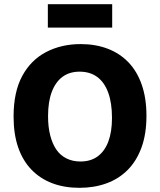

<svg xmlns="http://www.w3.org/2000/svg" viewBox="-20 -885 765 919"><path d="M360 14Q288 14 230 -8Q172 -30 130.5 -73Q89 -116 67 -179.5Q45 -243 45 -327Q45 -445 86.5 -521.5Q128 -598 201 -636Q274 -674 366 -674Q437 -674 495 -652Q553 -630 594.5 -587Q636 -544 658.5 -479.5Q681 -415 681 -331Q681 -244 657.5 -179.5Q634 -115 591.5 -72Q549 -29 490 -7.5Q431 14 360 14ZM365 -112Q414 -112 447.5 -136.5Q481 -161 498.5 -207.5Q516 -254 516 -321Q516 -392 498 -441.5Q480 -491 445.5 -516.5Q411 -542 361 -542Q313 -542 279.5 -517.5Q246 -493 228 -445.5Q210 -398 210 -329Q210 -277 220.5 -236.5Q231 -196 250 -168.5Q269 -141 298.5 -126.5Q328 -112 365 -112ZM209 -753V-865H517V-753Z"/></svg>

Font: Bricolage Grotesque 96pt ExtraBold ExtraBold
Style: Regular
Weight: 800
Version: Version 1.001;gftools[0.9.33.dev8+g029e19f]